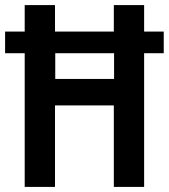

<svg xmlns="http://www.w3.org/2000/svg" viewBox="-22 -800 663 754"><path d="M75 -66H194V-386H425V-66H544V-591H621V-676H544V-780H425V-676H194V-780H75V-676H-2V-591H75ZM195 -490V-591H426V-490Z"/></svg>

Font: Noto Sans Malayalam UI Condensed SemiBold
Style: Regular
Weight: 600
Width: 3
Designer: Jelle Bosma - Monotype Design Team
Foundry: Monotype Imaging Inc.
Version: Version 2.104